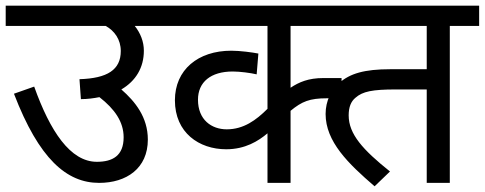

<svg xmlns="http://www.w3.org/2000/svg" viewBox="-20 -642 1702 674"><path d="M0 -622V-551H351C382 -534 404 -503 404 -463C404 -397 357 -367 259 -364L264 -294C287 -294 309 -297 329 -301C383 -259 414 -214 414 -160C414 -95 375 -74 320 -74C227 -74 156 -181 100 -338L29 -313C117 -84 214 0 328 0C424 0 499 -51 499 -152C499 -231 454 -286 406 -328C457 -358 485 -405 485 -464C485 -496 473 -526 453 -551H563V-622Z M1166 -551V-622H548V-551H919V-260C879 -220 835 -188 776 -188C723 -188 675 -221 675 -292C675 -354 720 -391 797 -391C822 -391 860 -386 881 -381L887 -454C867 -458 823 -464 792 -464C675 -464 594 -397 594 -290C594 -176 679 -118 774 -118C841 -118 887 -147 919 -174V0H1000V-253C1040 -286 1067 -297 1128 -297H1179V-368H1115C1063 -368 1030 -354 1000 -334V-551Z M1559 -551H1662V-622H1078V-551H1478V-399H1350C1259 -399 1209 -384 1171 -351C1143 -327 1123 -288 1123 -242C1123 -145 1202 -68 1295 12L1349 -40C1254 -116 1204 -171 1204 -237C1204 -266 1212 -286 1228 -299C1253 -321 1287 -328 1369 -328H1478V0H1559Z"/></svg>

Font: Noto Sans Devanagari UI
Style: Regular
Weight: 400
Designer: Jelle Bosma - Monotype Design Team
Foundry: Monotype Imaging Inc.
Version: Version 2.003